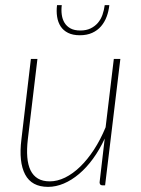

<svg xmlns="http://www.w3.org/2000/svg" viewBox="-20 -723 549 749"><path d="M52.5 0ZM126 -493 88.5 -179Q84 -140 86.5 -109.8Q89 -79.5 99.2 -58.5Q109.5 -37.5 128 -26.5Q146.5 -15.5 174 -15.5Q203.5 -15.5 233.8 -30.2Q264 -45 292.5 -72.5Q321 -100 346.5 -139Q372 -178 392 -226.5L424 -493H449.5L390 0H379.5Q373.5 0 371 -3.5Q368.5 -7 368.5 -11.5L388.5 -182.5Q368.5 -139 343 -104Q317.5 -69 288.5 -44.5Q259.5 -20 228.8 -7Q198 6 167.5 6Q103.5 6 78 -42.5Q52.5 -91 63.5 -179L100.5 -493ZM291.5 -585.5Q264 -585.5 245.5 -594.8Q227 -604 216.5 -620.2Q206 -636.5 202.8 -657.8Q199.5 -679 202.5 -703H221Q218.5 -683.5 221 -665.5Q223.5 -647.5 231.8 -634Q240 -620.5 255 -612.2Q270 -604 293.5 -604Q316.5 -604 333.5 -612.2Q350.5 -620.5 362 -634Q373.5 -647.5 379.8 -665.5Q386 -683.5 388.5 -703H406.5Q404 -679 396 -657.8Q388 -636.5 374 -620.2Q360 -604 339.5 -594.8Q319 -585.5 291.5 -585.5Z"/></svg>

Font: Lato Thin
Style: Italic
Weight: 200
Italic angle: -7°
Designer: Lukasz Dziedzic
Foundry: tyPoland Lukasz Dziedzic
Version: Version 2.007; 2014-02-27